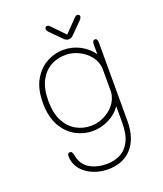

<svg xmlns="http://www.w3.org/2000/svg" viewBox="-160 -753 939 1104"><g transform="rotate(-20 309.5 -200.5)"><path d="M311 247.5Q272.5 247.5 238 236.8Q203.5 226 177 206.2Q150.5 186.5 135.2 158.8Q120 131 120 97Q120 88.5 124.2 84Q128.5 79.5 135.5 79.5Q144 79.5 148.2 87.2Q152.5 95 154.5 106.5Q165 164 209 190Q253 216 312 216Q357.5 216 394.8 197.8Q432 179.5 454.2 137Q476.5 94.5 476.5 23V-77.5Q449 -37.5 402 -13.5Q355 10.5 301 10.5Q247.5 10.5 198.2 -16.5Q149 -43.5 117.8 -99Q86.5 -154.5 86.5 -239Q86.5 -324 117.8 -378.8Q149 -433.5 198.2 -460Q247.5 -486.5 301 -486.5Q355 -486.5 402 -461.5Q449 -436.5 476.5 -395.5V-454.5Q476.5 -481 492.5 -481Q508 -481 508 -454.5V23Q508 80 493.2 122.2Q478.5 164.5 452 192.2Q425.5 220 389.5 233.8Q353.5 247.5 311 247.5ZM302.5 -21Q342.5 -21 380.8 -38.8Q419 -56.5 445.5 -88.8Q472 -121 476.5 -163.5V-309.5Q473 -353 446.2 -385.8Q419.5 -418.5 381 -436.8Q342.5 -455 302.5 -455Q254 -455 212.5 -432.8Q171 -410.5 145.5 -363Q120 -315.5 120 -239Q120 -164.5 145.5 -116Q171 -67.5 212.5 -44.2Q254 -21 302.5 -21ZM447 -612.5 382 -547Q374 -539 367 -535.8Q360 -532.5 352 -532.5Q344.5 -532.5 337.5 -535.8Q330.5 -539 322.5 -547L257.5 -612.5Q247 -623 247 -634Q247 -640 250.5 -643.8Q254 -647.5 260 -647.5Q267 -647.5 271.2 -644.2Q275.5 -641 283 -633L352.5 -561L421.5 -632.5Q429 -640.5 433.5 -644Q438 -647.5 444.5 -647.5Q451 -647.5 455 -644Q459 -640.5 459 -635Q459 -624.5 447 -612.5Z"/></g></svg>

Font: Sono ExtraLight Monospace ExtraLight
Style: Regular
Weight: 250
Version: Version 2.112